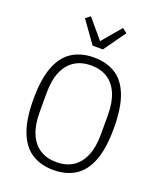

<svg xmlns="http://www.w3.org/2000/svg" viewBox="-169 -1042 967 1158"><g transform="rotate(20 314.5 -462.5)"><path d="M314 12Q234 12 176 -24.5Q118 -61 87 -140.5Q56 -220 56 -349Q56 -479 87 -558.5Q118 -638 176 -674Q234 -710 314 -710Q395 -710 453 -674Q511 -638 541.5 -558.5Q572 -479 572 -349Q572 -220 541.5 -140.5Q511 -61 453 -24.5Q395 12 314 12ZM314 -39Q377 -39 420.5 -67Q464 -95 487.5 -150.5Q511 -206 511 -286V-412Q511 -493 487.5 -548Q464 -603 420.5 -631Q377 -659 314 -659Q253 -659 209 -631Q165 -603 141.5 -548Q118 -493 118 -412V-286Q118 -206 141.5 -150.5Q165 -95 209 -67Q253 -39 314 -39ZM347 -774H281L181 -914L211 -937L314 -815L417 -937L447 -914Z"/></g></svg>

Font: IBM Plex Sans Condensed Light
Style: Regular
Weight: 300
Width: 3
Designer: Mike Abbink, Paul van der Laan, Pieter van Rosmalen
Foundry: Bold Monday
Version: Version 3.201